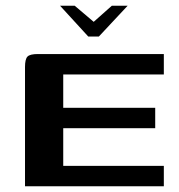

<svg xmlns="http://www.w3.org/2000/svg" viewBox="-20 -648 624 668"><path d="M189 -628H240L306 -572L369 -628H424L324 -521H287ZM67 0V-415Q67 -442 75.5 -451Q84 -460 112 -460H550V-389H200V-273H520V-202H200V-71H550V0Z"/></svg>

Font: Genos SemiBold
Style: Regular
Weight: 600
Designer: Robert E. Leuschke
Foundry: Robert E. Leuschke
Version: Version 1.010